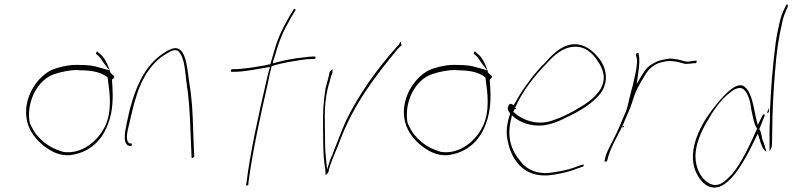

<svg xmlns="http://www.w3.org/2000/svg" viewBox="-20 -760 3574 866"><path d="M125 -357C87 -287 93 -220 116 -175C134 -139 169 -105 201 -86C228 -68 269 -53 313 -63C385 -77 441 -126 468 -203C490 -260 490 -324 487 -370L485 -401C491 -406 498 -413 495 -416L478 -432C469 -464 451 -504 429 -518L420 -527C418 -529 418 -528 415 -525C410 -517 415 -516 420 -511C430 -505 439 -488 448 -476L473 -443L430 -455C402 -464 376 -467 342 -467C302 -469 266 -463 227 -450C187 -437 148 -399 125 -357ZM112 -222C103 -306 150 -401 226 -426C260 -437 298 -445 333 -444L337 -443C385 -443 431 -438 464 -412H465L467 -398C475 -343 486 -260 455 -193C423 -124 348 -62 265 -75C263 -75 261 -76 259 -77C203 -92 146 -135 122 -190C114 -205 114 -203 112 -222ZM420 -511Z M551 -202C542 -161 539 -125 549 -113C553 -105 560 -102 563 -102H570C573 -102 574 -104 575 -108C576 -112 575 -113 572 -113H565C542 -124 556 -173 563 -202C574 -248 582 -289 597 -332C623 -418 674 -487 733 -519C750 -530 778 -545 791 -521C799 -512 804 -496 809 -477C814 -454 817 -427 820 -397C833 -311 836 -259 840 -149L844 -51C844 -47 845 -47 847 -47C850 -48 856 -52 856 -55L852 -151C849 -263 846 -313 832 -400C825 -452 819 -507 798 -530C779 -550 761 -545 730 -528C644 -477 599 -392 565 -265ZM733 -519Z M1025 -436H1033C1086 -436 1140 -449 1185 -456L1198 -458L1193 -442C1188 -425 1185 -408 1180 -388C1145 -237 1107 -64 1092 63L1090 72C1090 79 1101 78 1100 72L1101 62V61C1118 -70 1154 -237 1189 -388C1194 -410 1197 -432 1203 -452L1205 -461C1229 -470 1255 -475 1280 -480C1311 -485 1357 -494 1387 -494H1396C1400 -494 1402 -495 1403 -498C1404 -503 1403 -505 1399 -505H1390C1385 -505 1371 -504 1349 -501C1305 -497 1257 -487 1224 -478L1210 -474L1214 -490C1216 -497 1218 -503 1221 -511C1241 -583 1256 -614 1287 -671L1312 -713C1316 -720 1307 -723 1304 -717L1279 -675C1247 -617 1232 -586 1211 -510C1207 -499 1204 -484 1200 -472V-470H1198C1188 -469 1181 -467 1170 -464H1168C1132 -458 1077 -448 1034 -448H1027C1024 -448 1022 -445 1021 -442C1020 -439 1023 -436 1025 -436ZM1204 -450H1203ZM1304 -718V-717Z M1448 -360C1439 -302 1436 -253 1437 -204C1438 -133 1436 -55 1447 2C1449 19 1447 27 1448 28C1449 31 1461 18 1461 18L1462 14C1463 6 1465 -3 1470 -16C1484 -57 1499 -86 1515 -130C1577 -293 1676 -421 1774 -539L1775 -540L1789 -554C1792 -557 1792 -558 1789 -562C1789 -568 1788 -571 1787 -572C1786 -571 1783 -567 1780 -560L1768 -547C1683 -452 1598 -335 1540 -214C1520 -170 1499 -111 1480 -65V-63C1477 -57 1473 -50 1471 -44L1455 5L1447 -84C1446 -102 1446 -122 1446 -142C1446 -207 1439 -277 1458 -360C1461 -373 1465 -385 1469 -399L1474 -420C1479 -425 1479 -425 1480 -443H1479L1480 -448C1476 -445 1472 -441 1467 -436C1463 -413 1454 -385 1448 -360ZM1469 -399Z M1829 -357C1791 -287 1797 -220 1820 -175C1838 -139 1873 -105 1905 -86C1932 -68 1973 -53 2017 -63C2089 -77 2145 -126 2172 -203C2194 -260 2194 -324 2191 -370L2189 -401C2195 -406 2202 -413 2199 -416L2182 -432C2173 -464 2155 -504 2133 -518L2124 -527C2122 -529 2122 -528 2119 -525C2114 -517 2119 -516 2124 -511C2134 -505 2143 -488 2152 -476L2177 -443L2134 -455C2106 -464 2080 -467 2046 -467C2006 -469 1970 -463 1931 -450C1891 -437 1852 -399 1829 -357ZM1816 -222C1807 -306 1854 -401 1930 -426C1964 -437 2002 -445 2037 -444L2041 -443C2089 -443 2135 -438 2168 -412H2169L2171 -398C2179 -343 2190 -260 2159 -193C2127 -124 2052 -62 1969 -75C1967 -75 1965 -76 1963 -77C1907 -92 1850 -135 1826 -190C1818 -205 1818 -203 1816 -222ZM2124 -511Z M2273 -281C2266 -271 2273 -258 2281 -248L2279 -239H2278C2261 -181 2263 -149 2274 -107C2297 -19 2360 45 2470 29C2505 24 2540 16 2568 6C2581 1 2595 -4 2608 -8C2609 -8 2612 -10 2614 -16V-17C2615 -18 2612 -16 2613 -17H2605L2566 -3C2539 7 2503 13 2471 18C2403 29 2353 4 2324 -37C2290 -78 2265 -136 2284 -217L2289 -240L2304 -227C2329 -209 2360 -197 2398 -194C2444 -190 2493 -209 2532 -229C2591 -257 2657 -293 2695 -348C2726 -401 2712 -453 2689 -487C2668 -517 2639 -544 2606 -555C2541 -576 2488 -534 2441 -480C2395 -435 2340 -364 2305 -299L2297 -286L2286 -291C2281 -293 2279 -292 2273 -283ZM2295 -256 2303 -271 2302 -268H2306L2307 -273H2303C2335 -348 2395 -423 2445 -473C2479 -511 2515 -542 2558 -548C2619 -557 2655 -518 2679 -480C2696 -454 2720 -408 2686 -354C2664 -320 2626 -293 2594 -275C2552 -249 2511 -229 2467 -215C2399 -193 2333 -220 2296 -255ZM2695 -347Z M2707 -37C2706 -31 2708 -31 2709 -31C2715 -31 2717 -31 2719 -37L2724 -56C2740 -108 2771 -154 2792 -202C2805 -235 2821 -266 2830 -295C2837 -317 2845 -342 2855 -361L2870 -389L2888 -419C2907 -453 2935 -473 2964 -479L2976 -482C2993 -486 3012 -485 3030 -482C3051 -479 3065 -470 3080 -472H3081C3089 -472 3104 -474 3109 -475H3118C3120 -476 3123 -482 3123 -485C3123 -486 3123 -487 3120 -486H3112C3103 -484 3092 -484 3085 -482H3082C3076 -482 3072 -483 3068 -484L3052 -488C3045 -490 3042 -491 3035 -492L3014 -495C2998 -498 2980 -492 2963 -489L2946 -484L2927 -474C2906 -463 2896 -453 2881 -430L2852 -382L2859 -433C2864 -468 2866 -497 2860 -518V-519C2859 -525 2848 -519 2849 -515L2848 -513C2849 -508 2853 -501 2853 -488C2854 -460 2846 -426 2838 -392C2835 -378 2832 -366 2828 -353C2824 -334 2819 -319 2816 -304L2812 -286C2810 -277 2807 -268 2804 -260L2802 -253H2801C2786 -219 2773 -183 2756 -150C2741 -118 2720 -84 2712 -56ZM2804 -258H2803ZM2787 -186H2793L2794 -192H2788ZM2791 -200V-199ZM2829 -351H2828ZM2963 -489H2962Z M3119 -132C3096 -62 3104 -10 3125 28C3144 63 3175 96 3223 83C3286 60 3339 -35 3384 -129L3398 -157L3407 -129C3412 -108 3423 -82 3437 -76L3426 -112C3423 -120 3419 -130 3416 -139L3417 -141C3414 -154 3411 -170 3404 -179L3406 -180C3414 -199 3422 -221 3429 -239V-242C3429 -243 3429 -243 3426 -244C3421 -245 3422 -245 3414 -229L3398 -196L3390 -227C3379 -279 3371 -334 3346 -362H3345C3313 -404 3254 -339 3221 -301C3182 -254 3142 -200 3119 -132ZM3117 -50C3115 -107 3143 -167 3169 -212C3196 -259 3229 -309 3270 -340C3292 -359 3320 -374 3338 -353C3356 -335 3366 -295 3369 -264L3379 -218C3383 -203 3387 -190 3395 -180C3362 -105 3322 -20 3278 30H3277C3248 61 3218 89 3177 66C3142 46 3118 -1 3117 -50ZM3493 -644C3488 -621 3482 -594 3478 -562C3465 -462 3457 -359 3453 -264V-237C3452 -198 3450 -160 3451 -126V-79C3456 -83 3461 -94 3462 -110C3463 -186 3464 -271 3470 -358C3476 -447 3482 -545 3505 -644C3509 -667 3515 -687 3521 -702L3531 -725C3535 -736 3534 -738 3531 -740C3529 -743 3522 -731 3521 -727C3508 -701 3500 -680 3493 -644ZM3439 -250C3441 -251 3445 -253 3448 -254V-262V-273ZM3426 -113V-112ZM3462 -110Z"/></svg>

Font: Stray Cat
Style: HlCnObl
Weight: 100
Version: Version 1.0